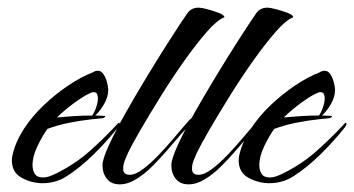

<svg xmlns="http://www.w3.org/2000/svg" viewBox="-20 -478 926 502"><path d="M91 1Q63 1 37 -13Q11 -27 11 -59Q11 -63 11.5 -66.5Q12 -70 13 -74Q21 -108 42.5 -141Q64 -174 94.5 -203Q125 -232 158.5 -254.5Q192 -277 223 -289Q226 -291 229 -292Q232 -293 236 -293Q245 -293 251 -283.5Q257 -274 260 -262Q263 -250 263 -243Q263 -225 252.5 -206.5Q242 -188 229 -176Q235 -176 241 -175.5Q247 -175 253 -175Q255 -175 255 -173Q255 -172 253 -171Q251 -170 249 -169L219 -166Q191 -163 161 -157Q131 -151 104 -141Q91 -123 78 -96Q65 -69 65 -46Q65 -33 71 -23.5Q77 -14 92 -14Q101 -14 110.5 -17.5Q120 -21 128 -25Q176 -49 214 -82.5Q252 -116 288 -155Q290 -157 291 -157Q293 -157 293 -155Q293 -152 291 -148.5Q289 -145 287 -143Q260 -109 225 -74.5Q190 -40 154 -17Q126 1 91 1ZM129 -171Q152 -173 175 -174.5Q198 -176 221 -176Q227 -184 231.5 -197.5Q236 -211 236 -221Q236 -226 234 -231.5Q232 -237 225 -237H222Q210 -233 191.5 -221Q173 -209 156 -195Q139 -181 129 -171Z M293 4Q271 4 259.5 -10.5Q248 -25 248 -46Q248 -62 265 -99Q282 -136 308 -182Q334 -228 362.5 -275Q391 -322 414.5 -359Q438 -396 450 -414Q460 -429 470 -443.5Q480 -458 500 -458Q506 -458 521.5 -454Q537 -450 551.5 -444.5Q566 -439 567 -433Q548 -426 520.5 -394.5Q493 -363 461.5 -318.5Q430 -274 400.5 -226.5Q371 -179 348 -139.5Q325 -100 315 -79Q311 -70 306.5 -59Q302 -48 302 -37Q302 -21 319 -21Q334 -21 354 -36Q374 -51 395 -73Q416 -95 435 -117.5Q454 -140 467 -155Q480 -170 482 -170Q486 -170 486 -166Q486 -165 477.5 -154.5Q469 -144 459.5 -134Q450 -124 448 -121Q435 -106 417 -85Q399 -64 378.5 -43.5Q358 -23 336 -9.5Q314 4 293 4Z M473 4Q451 4 439.5 -10.5Q428 -25 428 -46Q428 -62 445 -99Q462 -136 488 -182Q514 -228 542.5 -275Q571 -322 594.5 -359Q618 -396 630 -414Q640 -429 650 -443.5Q660 -458 680 -458Q686 -458 701.5 -454Q717 -450 731.5 -444.5Q746 -439 747 -433Q728 -426 700.5 -394.5Q673 -363 641.5 -318.5Q610 -274 580.5 -226.5Q551 -179 528 -139.5Q505 -100 495 -79Q491 -70 486.5 -59Q482 -48 482 -37Q482 -21 499 -21Q514 -21 534 -36Q554 -51 575 -73Q596 -95 615 -117.5Q634 -140 647 -155Q660 -170 662 -170Q666 -170 666 -166Q666 -165 657.5 -154.5Q649 -144 639.5 -134Q630 -124 628 -121Q615 -106 597 -85Q579 -64 558.5 -43.5Q538 -23 516 -9.5Q494 4 473 4Z M684 1Q656 1 630 -13Q604 -27 604 -59Q604 -63 604.5 -66.5Q605 -70 606 -74Q614 -108 635.5 -141Q657 -174 687.5 -203Q718 -232 751.5 -254.5Q785 -277 816 -289Q819 -291 822 -292Q825 -293 829 -293Q838 -293 844 -283.5Q850 -274 853 -262Q856 -250 856 -243Q856 -225 845.5 -206.5Q835 -188 822 -176Q828 -176 834 -175.5Q840 -175 846 -175Q848 -175 848 -173Q848 -172 846 -171Q844 -170 842 -169L812 -166Q784 -163 754 -157Q724 -151 697 -141Q684 -123 671 -96Q658 -69 658 -46Q658 -33 664 -23.5Q670 -14 685 -14Q694 -14 703.5 -17.5Q713 -21 721 -25Q769 -49 807 -82.5Q845 -116 881 -155Q883 -157 884 -157Q886 -157 886 -155Q886 -152 884 -148.5Q882 -145 880 -143Q853 -109 818 -74.5Q783 -40 747 -17Q719 1 684 1ZM722 -171Q745 -173 768 -174.5Q791 -176 814 -176Q820 -184 824.5 -197.5Q829 -211 829 -221Q829 -226 827 -231.5Q825 -237 818 -237H815Q803 -233 784.5 -221Q766 -209 749 -195Q732 -181 722 -171Z"/></svg>

Font: Caramel
Style: Regular
Weight: 400
Designer: Robert E. Leuschke
Foundry: Robert E. Leuschke
Version: Version 1.010